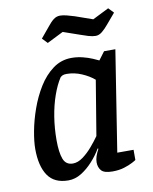

<svg xmlns="http://www.w3.org/2000/svg" viewBox="-81 -764 665 836"><g transform="rotate(-10 251.0 -346.5)"><path d="M154 10Q92 10 63.5 -32Q35 -74 35 -150Q35 -182 43.5 -228Q52 -274 69.5 -323.5Q87 -373 113.5 -416Q140 -459 176.5 -486Q213 -513 259 -513Q284 -513 308 -507Q332 -501 350.5 -493Q369 -485 377 -481L404 -517H454L384 -72H456V-27Q454 -25 439 -17Q424 -9 401.5 -2Q379 5 350 5Q313 5 300.5 -9.5Q288 -24 288 -46Q288 -59 292.5 -72.5Q297 -86 306 -103L303 -105Q287 -77 263 -50.5Q239 -24 211.5 -7Q184 10 154 10ZM186 -59Q208 -59 230.5 -75.5Q253 -92 273 -115.5Q293 -139 307 -159L347 -401Q325 -420 292.5 -434Q260 -448 226 -448Q214 -448 208 -445Q202 -442 198 -438Q179 -409 164 -366.5Q149 -324 141 -274Q133 -224 133 -171Q133 -117 144 -88Q155 -59 186 -59ZM380 -589Q366 -589 347.5 -594.5Q329 -600 313 -606L241 -631L169 -595L147 -618L186 -665Q200 -683 213 -693Q226 -703 242 -703Q255 -703 272 -698.5Q289 -694 305 -689L382 -662L454 -698L476 -675L437 -629Q423 -612 409 -600.5Q395 -589 380 -589Z"/></g></svg>

Font: Faustina Light Medium
Style: Italic
Weight: 500
Italic angle: -8°
Version: Version 1.200